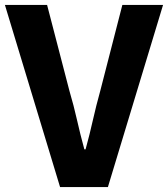

<svg xmlns="http://www.w3.org/2000/svg" viewBox="-27 -763 685 783"><path d="M218 0 -7 -743H165L256 -393Q274 -332 287 -274Q300 -216 317 -154H322Q339 -216 352 -274Q365 -332 382 -393L472 -743H638L413 0Z"/></svg>

Font: Noto Sans HK Thin ExtraBold
Style: Regular
Weight: 800
Version: Version 2.004-H2;hotconv 1.0.118;makeotfexe 2.5.65603